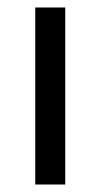

<svg xmlns="http://www.w3.org/2000/svg" viewBox="-20 -492 271 512"><path d="M74 0V-472H154V0Z"/></svg>

Font: Coval
Style: Light
Weight: 300
Foundry: Context Ltd
Version: Version 001.000